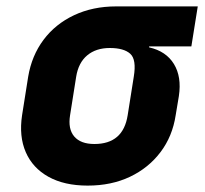

<svg xmlns="http://www.w3.org/2000/svg" viewBox="-20 -570 640 600"><path d="M254 10Q181 10 131.5 -17.5Q82 -45 60.5 -94.5Q39 -144 49 -210L68 -330Q79 -396 116 -445.5Q153 -495 211.5 -522.5Q270 -550 343 -550H598L578 -425H446V-422Q499 -410 523.5 -370Q548 -330 539 -270L529 -210Q519 -144 481.5 -94.5Q444 -45 386 -17.5Q328 10 254 10ZM275 -120Q365 -120 379 -210L398 -330Q407 -384 387 -402Q367 -420 323 -420Q280 -420 252.5 -397Q225 -374 218 -330L199 -210Q192 -167 212 -143.5Q232 -120 275 -120Z"/></svg>

Font: JetBrains Mono ExtraBold
Style: Italic
Weight: 800
Italic angle: -9°
Monospace: yes
Designer: Philipp Nurullin, Konstantin Bulenkov
Foundry: JetBrains
Version: Version 2.305; ttfautohint (v1.8.4.7-5d5b)